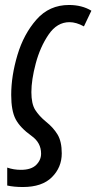

<svg xmlns="http://www.w3.org/2000/svg" viewBox="-20 -566 387 771"><path d="M228 50Q228 2 211 -26Q194 -54 165 -77Q137 -100 121.5 -124.5Q106 -149 106 -196Q106 -245 123.5 -311Q141 -377 175 -427Q209 -477 259 -477Q286 -477 317 -460L347 -523Q309 -546 257 -546Q178 -546 126.5 -487.5Q75 -429 50 -345Q25 -261 25 -185Q25 -121 43 -87Q61 -53 107 -20Q145 7 145 51Q145 77 125 96.5Q105 116 64 116Q35 116 9 107V179Q36 185 72 185Q149 185 188.5 145.5Q228 106 228 50Z"/></svg>

Font: Noto Sans Display Condensed
Style: Italic
Weight: 400
Width: 3
Designer: Monotype Design team
Foundry: Monotype Imaging Inc.
Version: 1.000